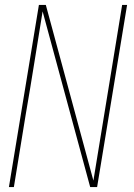

<svg xmlns="http://www.w3.org/2000/svg" viewBox="-20 -755 540 775"><path d="M16 0 137 -735H165L357 -26Q374 -130 391 -233.5Q408 -337 425 -441L473 -735H493L372 0H344L152 -709Q135 -605 118.5 -501.5Q102 -398 84 -294L36 0Z"/></svg>

Font: Iosevka Term Curly Th Obl
Style: Regular
Weight: 100
Italic angle: -9°
Designer: Belleve Invis
Foundry: Belleve Invis
Version: Version 32.3.0